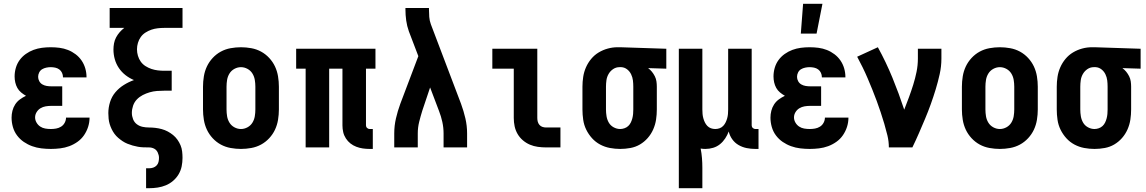

<svg xmlns="http://www.w3.org/2000/svg" viewBox="-20 -777 6040 1012"><path d="M248 8Q223 8 198 5Q173 2 149.5 -6.5Q126 -15 105.5 -29Q85 -43 70 -63Q55 -83 48 -107.5Q41 -132 41 -157Q41 -175 45.5 -193Q50 -211 60 -226.5Q70 -242 85 -253Q100 -264 117 -272Q103 -280 91 -290Q79 -300 71.5 -313.5Q64 -327 60.5 -342.5Q57 -358 57 -374Q57 -397 63.5 -419.5Q70 -442 83.5 -460.5Q97 -479 116 -492.5Q135 -506 156.5 -514Q178 -522 201 -525Q224 -528 247 -528Q271 -528 294 -525Q317 -522 338.5 -513.5Q360 -505 378.5 -491Q397 -477 410 -458Q423 -439 429.5 -416.5Q436 -394 436 -371V-369H312V-370Q312 -382 307 -393Q302 -404 292.5 -411Q283 -418 271 -420.5Q259 -423 247 -423Q236 -423 224 -420.5Q212 -418 202 -412Q192 -406 186.5 -395Q181 -384 181 -372Q181 -360 187 -349Q193 -338 203.5 -332Q214 -326 226 -324Q238 -322 250 -322H308V-219H250Q235 -219 220.5 -216.5Q206 -214 193.5 -206.5Q181 -199 173 -186Q165 -173 165 -158Q165 -144 172.5 -131Q180 -118 192 -110Q204 -102 218.5 -99.5Q233 -97 248 -97Q262 -97 276 -99.5Q290 -102 302 -109.5Q314 -117 321 -130Q328 -143 328 -157H452Q452 -132 444.5 -108.5Q437 -85 423 -64.5Q409 -44 388.5 -29.5Q368 -15 345 -6.5Q322 2 297 5Q272 8 248 8Z M750 215V110H766Q777 110 787.5 106.5Q798 103 805.5 95Q813 87 815.5 76.5Q818 66 818 55Q818 41 811.5 27Q805 13 792.5 6.5Q780 0 765 0Q750 0 735.5 -0.5Q721 -1 707 -3.5Q693 -6 679 -10Q665 -14 651.5 -19.5Q638 -25 626 -33Q614 -41 603 -50.5Q592 -60 583.5 -71.5Q575 -83 568.5 -96.5Q562 -110 558 -123.5Q554 -137 552.5 -151.5Q551 -166 551 -181Q551 -210 560 -239Q569 -268 588 -290.5Q607 -313 632.5 -329Q658 -345 686 -355Q662 -365 641.5 -381Q621 -397 606.5 -418.5Q592 -440 585 -465Q578 -490 578 -516Q578 -532 581 -548.5Q584 -565 592 -580Q600 -595 611 -607.5Q622 -620 635 -630H558V-735H942V-630H846Q829 -630 811.5 -628Q794 -626 778 -620.5Q762 -615 747 -605.5Q732 -596 722 -582Q712 -568 707 -551Q702 -534 702 -517Q702 -500 707 -483Q712 -466 722 -452Q732 -438 747 -428.5Q762 -419 778.5 -413.5Q795 -408 812 -406Q829 -404 846 -404H885V-299H846Q827 -299 807.5 -297.5Q788 -296 769 -290.5Q750 -285 732.5 -276Q715 -267 701.5 -253Q688 -239 681.5 -220Q675 -201 675 -182Q675 -165 681.5 -148.5Q688 -132 701.5 -122Q715 -112 731.5 -108.5Q748 -105 765 -105Q782 -105 799 -103Q816 -101 832.5 -96.5Q849 -92 864 -84Q879 -76 892 -65.5Q905 -55 915 -41Q925 -27 931.5 -11.5Q938 4 940 21Q942 38 942 55Q942 78 937.5 100Q933 122 921.5 141.5Q910 161 892.5 176Q875 191 854.5 199.5Q834 208 811.5 211.5Q789 215 766 215Z M1250 8Q1223 8 1195.5 3Q1168 -2 1144 -15Q1120 -28 1101 -48.5Q1082 -69 1070.5 -93.5Q1059 -118 1054.5 -145.5Q1050 -173 1050 -200V-320Q1050 -347 1054.5 -374.5Q1059 -402 1070.5 -426.5Q1082 -451 1101 -471.5Q1120 -492 1144 -505Q1168 -518 1195.5 -523Q1223 -528 1250 -528Q1277 -528 1304.5 -523Q1332 -518 1356 -505Q1380 -492 1399 -471.5Q1418 -451 1429.5 -426.5Q1441 -402 1445.5 -374.5Q1450 -347 1450 -320V-200Q1450 -173 1445.5 -145.5Q1441 -118 1429.5 -93.5Q1418 -69 1399 -48.5Q1380 -28 1356 -15Q1332 -2 1304.5 3Q1277 8 1250 8ZM1250 -97Q1268 -97 1284.5 -106Q1301 -115 1310.5 -130.5Q1320 -146 1323 -164Q1326 -182 1326 -200V-320Q1326 -338 1323 -356Q1320 -374 1310.5 -389.5Q1301 -405 1284.5 -414Q1268 -423 1250 -423Q1232 -423 1215.5 -414Q1199 -405 1189.5 -389.5Q1180 -374 1177 -356Q1174 -338 1174 -320V-200Q1174 -182 1177 -164Q1180 -146 1189.5 -130.5Q1199 -115 1215.5 -106Q1232 -97 1250 -97Z M1928 8Q1910 8 1892.5 5.5Q1875 3 1858 -3.5Q1841 -10 1827 -21Q1813 -32 1803 -47.5Q1793 -63 1789 -80.5Q1785 -98 1785 -116V-415H1715V0H1591V-415H1541V-520H1959V-415H1909V-116Q1909 -108 1915 -102.5Q1921 -97 1928 -97H1945V8Z M2058 0V-74Q2058 -114 2067 -153Q2076 -192 2090 -230L2185 -481L2135 -612Q2125 -640 2121 -669Q2117 -698 2117 -728V-735H2241V-728Q2241 -708 2242.5 -688Q2244 -668 2251 -649L2410 -230Q2424 -192 2433 -153Q2442 -114 2442 -74V0H2318V-74Q2318 -104 2311.5 -134Q2305 -164 2294 -192L2247 -316L2206 -194Q2197 -165 2189.5 -135Q2182 -105 2182 -74V0Z M2858 0Q2837 0 2815 -3Q2793 -6 2773 -14.5Q2753 -23 2736 -37.5Q2719 -52 2708 -71Q2697 -90 2692.5 -111.5Q2688 -133 2688 -155V-415H2575V-520H2812V-155Q2812 -145 2814.5 -135.5Q2817 -126 2823.5 -118.5Q2830 -111 2839.5 -108Q2849 -105 2858 -105H2934V0Z M3249 8Q3222 8 3195 3Q3168 -2 3143.5 -15Q3119 -28 3100.5 -48.5Q3082 -69 3070 -93.5Q3058 -118 3054 -145.5Q3050 -173 3050 -200V-320Q3050 -346 3054 -372Q3058 -398 3068.5 -422Q3079 -446 3096 -466.5Q3113 -487 3135.5 -500.5Q3158 -514 3183.5 -521Q3209 -528 3235 -528H3250L3492 -520V-415L3396 -418Q3407 -410 3416 -399Q3425 -388 3431.5 -375Q3438 -362 3440 -348Q3442 -334 3442 -320V-200Q3442 -173 3438 -146.5Q3434 -120 3423 -95Q3412 -70 3394 -49.5Q3376 -29 3353 -15.5Q3330 -2 3303 3Q3276 8 3249 8ZM3249 -97Q3260 -97 3271.5 -101Q3283 -105 3291.5 -113Q3300 -121 3305 -131.5Q3310 -142 3313 -153.5Q3316 -165 3317 -176.5Q3318 -188 3318 -200V-320Q3318 -337 3316 -353.5Q3314 -370 3306.5 -385.5Q3299 -401 3285.5 -411.5Q3272 -422 3255 -423H3245Q3227 -423 3212 -413Q3197 -403 3188 -387.5Q3179 -372 3176.5 -354.5Q3174 -337 3174 -320V-200Q3174 -182 3177 -164Q3180 -146 3189 -130.5Q3198 -115 3214.5 -106Q3231 -97 3249 -97Z M3558 215V-520H3682V-200Q3682 -188 3683 -176.5Q3684 -165 3687 -154Q3690 -143 3695 -132.5Q3700 -122 3708 -113.5Q3716 -105 3727 -101Q3738 -97 3750 -97Q3762 -97 3773 -101Q3784 -105 3792 -113.5Q3800 -122 3805 -132.5Q3810 -143 3813 -154Q3816 -165 3817 -176.5Q3818 -188 3818 -200V-520H3942V-116Q3942 -108 3948 -102.5Q3954 -97 3961 -97H3978V8H3961Q3938 8 3915.5 3.5Q3893 -1 3873 -12.5Q3853 -24 3839.5 -43Q3826 -62 3821 -84Q3814 -65 3802.5 -47.5Q3791 -30 3775 -17Q3759 -4 3739 2Q3719 8 3698 8Q3692 8 3685.5 7.5Q3679 7 3673 6Q3678 31 3680 56.5Q3682 82 3682 107V215Z M4248 8Q4223 8 4198 5Q4173 2 4149.5 -6.5Q4126 -15 4105.5 -29Q4085 -43 4070 -63Q4055 -83 4048 -107.5Q4041 -132 4041 -157Q4041 -175 4045.5 -193Q4050 -211 4060 -226.5Q4070 -242 4085 -253Q4100 -264 4117 -272Q4103 -280 4091 -290Q4079 -300 4071.5 -313.5Q4064 -327 4060.5 -342.5Q4057 -358 4057 -374Q4057 -397 4063.5 -419.5Q4070 -442 4083.5 -460.5Q4097 -479 4116 -492.5Q4135 -506 4156.5 -514Q4178 -522 4201 -525Q4224 -528 4247 -528Q4271 -528 4294 -525Q4317 -522 4338.5 -513.5Q4360 -505 4378.5 -491Q4397 -477 4410 -458Q4423 -439 4429.5 -416.5Q4436 -394 4436 -371V-369H4312V-370Q4312 -382 4307 -393Q4302 -404 4292.5 -411Q4283 -418 4271 -420.5Q4259 -423 4247 -423Q4236 -423 4224 -420.5Q4212 -418 4202 -412Q4192 -406 4186.5 -395Q4181 -384 4181 -372Q4181 -360 4187 -349Q4193 -338 4203.5 -332Q4214 -326 4226 -324Q4238 -322 4250 -322H4308V-219H4250Q4235 -219 4220.5 -216.5Q4206 -214 4193.5 -206.5Q4181 -199 4173 -186Q4165 -173 4165 -158Q4165 -144 4172.5 -131Q4180 -118 4192 -110Q4204 -102 4218.5 -99.5Q4233 -97 4248 -97Q4262 -97 4276 -99.5Q4290 -102 4302 -109.5Q4314 -117 4321 -130Q4328 -143 4328 -157H4452Q4452 -132 4444.5 -108.5Q4437 -85 4423 -64.5Q4409 -44 4388.5 -29.5Q4368 -15 4345 -6.5Q4322 2 4297 5Q4272 8 4248 8ZM4201 -600 4213 -757H4315L4284 -600Z M4665 0Q4665 -32 4657.5 -63Q4650 -94 4641 -124.5Q4632 -155 4622 -185Q4612 -215 4601 -245Q4590 -275 4578 -304.5Q4566 -334 4553.5 -363.5Q4541 -393 4527 -421.5Q4513 -450 4498 -478L4607 -528Q4650 -450 4684 -367Q4718 -284 4746 -199Q4759 -232 4771 -264.5Q4783 -297 4793.5 -330.5Q4804 -364 4811 -398.5Q4818 -433 4818 -468V-520H4942V-468Q4942 -427 4933 -386.5Q4924 -346 4912 -306.5Q4900 -267 4886 -228Q4872 -189 4856 -151Q4840 -113 4823.5 -75Q4807 -37 4789 0Z M5250 8Q5223 8 5195.5 3Q5168 -2 5144 -15Q5120 -28 5101 -48.5Q5082 -69 5070.5 -93.5Q5059 -118 5054.5 -145.5Q5050 -173 5050 -200V-320Q5050 -347 5054.5 -374.5Q5059 -402 5070.5 -426.5Q5082 -451 5101 -471.5Q5120 -492 5144 -505Q5168 -518 5195.5 -523Q5223 -528 5250 -528Q5277 -528 5304.5 -523Q5332 -518 5356 -505Q5380 -492 5399 -471.5Q5418 -451 5429.5 -426.5Q5441 -402 5445.5 -374.5Q5450 -347 5450 -320V-200Q5450 -173 5445.5 -145.5Q5441 -118 5429.5 -93.5Q5418 -69 5399 -48.5Q5380 -28 5356 -15Q5332 -2 5304.5 3Q5277 8 5250 8ZM5250 -97Q5268 -97 5284.5 -106Q5301 -115 5310.5 -130.5Q5320 -146 5323 -164Q5326 -182 5326 -200V-320Q5326 -338 5323 -356Q5320 -374 5310.5 -389.5Q5301 -405 5284.5 -414Q5268 -423 5250 -423Q5232 -423 5215.5 -414Q5199 -405 5189.5 -389.5Q5180 -374 5177 -356Q5174 -338 5174 -320V-200Q5174 -182 5177 -164Q5180 -146 5189.5 -130.5Q5199 -115 5215.5 -106Q5232 -97 5250 -97Z M5749 8Q5722 8 5695 3Q5668 -2 5643.5 -15Q5619 -28 5600.5 -48.5Q5582 -69 5570 -93.5Q5558 -118 5554 -145.5Q5550 -173 5550 -200V-320Q5550 -346 5554 -372Q5558 -398 5568.5 -422Q5579 -446 5596 -466.5Q5613 -487 5635.5 -500.5Q5658 -514 5683.5 -521Q5709 -528 5735 -528H5750L5992 -520V-415L5896 -418Q5907 -410 5916 -399Q5925 -388 5931.5 -375Q5938 -362 5940 -348Q5942 -334 5942 -320V-200Q5942 -173 5938 -146.5Q5934 -120 5923 -95Q5912 -70 5894 -49.5Q5876 -29 5853 -15.5Q5830 -2 5803 3Q5776 8 5749 8ZM5749 -97Q5760 -97 5771.5 -101Q5783 -105 5791.5 -113Q5800 -121 5805 -131.5Q5810 -142 5813 -153.5Q5816 -165 5817 -176.5Q5818 -188 5818 -200V-320Q5818 -337 5816 -353.5Q5814 -370 5806.5 -385.5Q5799 -401 5785.5 -411.5Q5772 -422 5755 -423H5745Q5727 -423 5712 -413Q5697 -403 5688 -387.5Q5679 -372 5676.5 -354.5Q5674 -337 5674 -320V-200Q5674 -182 5677 -164Q5680 -146 5689 -130.5Q5698 -115 5714.5 -106Q5731 -97 5749 -97Z"/></svg>

Font: Iosevka Curly Extrabold
Style: Regular
Weight: 800
Monospace: yes
Designer: Belleve Invis
Foundry: Belleve Invis
Version: Version 22.1.2; ttfautohint (v1.8.4)